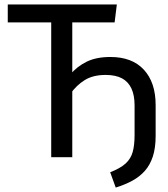

<svg xmlns="http://www.w3.org/2000/svg" viewBox="-20 -709 757 866"><path d="M15 -689H507L497 -608H306V0H211V-608H15ZM478 -452Q576 -452 629 -394.5Q682 -337 682 -235V-96Q682 -42 669.5 -3.5Q657 35 633.5 61.5Q610 88 577 106Q544 124 502 137L477 68Q523 50 546.5 28.5Q570 7 578.5 -23.5Q587 -54 587 -100V-234Q587 -279 573 -309.5Q559 -340 530.5 -355.5Q502 -371 456 -371Q400 -371 362.5 -348Q325 -325 296 -284V-372Q327 -409 370.5 -430.5Q414 -452 478 -452Z"/></svg>

Font: Fira Sans Variable
Style: Regular
Weight: 400
Designer: Carrois Corporate & Edenspiekermann AG
Foundry: Carrois Corporate GbR & Edenspiekermann AG
Version: Version 4.202